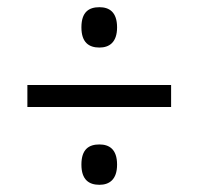

<svg xmlns="http://www.w3.org/2000/svg" viewBox="-20 -624 551 533"><path d="M256 -492C283 -492 305 -506 305 -548C305 -591 283 -604 256 -604C227 -604 206 -591 206 -548C206 -506 227 -492 256 -492ZM56 -327H455V-388H56ZM256 -111C283 -111 305 -125 305 -167C305 -210 283 -223 256 -223C227 -223 206 -210 206 -167C206 -125 227 -111 256 -111Z"/></svg>

Font: Noto Serif Myanmar SemiCondensed Medium
Style: Regular
Weight: 500
Width: 4
Designer: Ben Mitchell and the Monotype Design Team
Foundry: Monotype Imaging Inc.
Version: Version 2.106